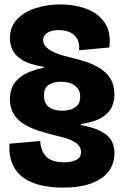

<svg xmlns="http://www.w3.org/2000/svg" viewBox="-20 -696 558 874"><path d="M266 158Q212 158 166.5 147.5Q121 137 88 114Q55 91 37.5 52.5Q20 14 23 -42L163 -54Q165 -22 177.5 0Q190 22 213.5 32.5Q237 43 272 43Q305 43 327 32Q349 21 349 -4Q349 -17 341 -30Q333 -43 311 -54.5Q289 -66 246 -76Q194 -88 152.5 -102Q111 -116 83 -135Q55 -154 40 -181Q25 -208 25 -247Q25 -271 35 -298Q45 -325 78 -349Q111 -373 179 -388V-392Q111 -403 78 -425Q45 -447 35 -473Q25 -499 25 -520Q25 -574 58 -608.5Q91 -643 144 -659.5Q197 -676 255 -676Q317 -676 370.5 -657Q424 -638 455 -595Q486 -552 478 -480L340 -467Q343 -498 331.5 -518.5Q320 -539 298.5 -549Q277 -559 248 -559Q213 -559 194.5 -546Q176 -533 176 -513Q176 -497 189 -483Q202 -469 227.5 -457.5Q253 -446 291 -437Q326 -429 363 -417.5Q400 -406 431.5 -387.5Q463 -369 482 -339Q501 -309 501 -264Q501 -242 491.5 -215Q482 -188 449.5 -165Q417 -142 348 -131V-127Q406 -116 439.5 -98.5Q473 -81 487 -56.5Q501 -32 501 1Q501 49 474.5 84Q448 119 396 138.5Q344 158 266 158ZM264 -192Q281 -192 299.5 -197Q318 -202 331.5 -215.5Q345 -229 345 -256Q345 -274 338 -286.5Q331 -299 319 -307.5Q307 -316 291 -320Q275 -324 257 -324Q224 -324 202 -310Q180 -296 180 -261Q180 -244 185.5 -231Q191 -218 201.5 -209.5Q212 -201 228 -196.5Q244 -192 264 -192Z"/></svg>

Font: Bricolage Grotesque 96pt ExtraBold
Style: Regular
Weight: 800
Designer: Mathieu Triay
Foundry: Atelier Triay
Version: Version 1.001;gftools[0.9.33.dev8+g029e19f]